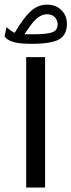

<svg xmlns="http://www.w3.org/2000/svg" viewBox="-42 -820 312 838"><path d="M98.6 -670.4Q125 -670.4 142.3 -671.6Q159.7 -672.9 173.3 -675.5Q187 -678.2 194.6 -683.1Q202.1 -688 205.8 -695.6Q209.5 -703.1 209.5 -713.9Q209.5 -723.1 206.1 -731.2Q202.6 -739.3 197 -745.1Q191.4 -751 182.9 -754.4Q174.3 -757.8 164.6 -757.8Q147 -757.8 131.6 -748.8Q116.2 -739.7 101.1 -721.7Q85.9 -703.6 64.9 -670.4ZM-22 -661.6 -13.7 -701.7Q-11.2 -699.2 -7.3 -696Q-3.4 -692.9 5.9 -686Q15.1 -679.2 22 -676.8Q62 -744.1 93.3 -772Q124.5 -799.8 162.6 -799.8Q201.2 -799.8 225.6 -776.1Q250 -752.4 250 -715.8Q250 -668 216.3 -648.4Q182.6 -628.9 99.6 -628.9H87.9Q58.6 -628.9 36.9 -632.3Q15.1 -635.7 0 -643.1Q-15.1 -650.4 -22 -661.6ZM72.3 -570.7H154.8V-1.4H72.3Z"/></svg>

Font: Vazir FD
Style: FD
Weight: 400
Foundry: Based on Dejavu fonts, by Saber Rastikerdar
Version: Version 26.0.0